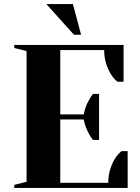

<svg xmlns="http://www.w3.org/2000/svg" viewBox="-20 -920 685 940"><path d="M50 -15 110 -30V-670L50 -685V-700H585V-520H555Q536 -535 522 -558Q490 -612 490 -675H275V-360H390Q397 -398 416 -431Q424 -446 435 -460H465V-235H435Q424 -249 416 -264Q397 -297 390 -335H275V-25H510Q510 -88 542 -142Q556 -165 575 -180H605V0H50ZM342 -750 207 -900H337L377 -750Z"/></svg>

Font: Yeseva One
Style: Regular
Weight: 400
Designer: Jovanny Lemonad
Foundry: Jovanny Lemonad
Version: Version 2.000